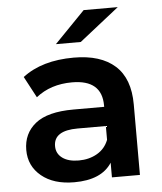

<svg xmlns="http://www.w3.org/2000/svg" viewBox="-53 -793 716 847"><g transform="rotate(-5 304.5 -369.5)"><path d="M409 0V-65Q363 7 242 7Q151 7 97 -37.5Q43 -82 43 -153Q43 -226 97 -269.5Q151 -313 266 -313H402V-319Q402 -433 270 -433Q175 -433 110 -381L60 -475Q146 -541 287 -541Q406 -541 469.5 -484Q533 -427 533 -312V0ZM171 -159Q171 -126 197.5 -106.5Q224 -87 270 -87Q316 -87 351.5 -107.5Q387 -128 402 -167V-228H277Q171 -228 171 -159ZM214 -607 349 -746H500L324 -607Z"/></g></svg>

Font: Belfius21
Style: Bold
Weight: 700
Designer: Montserrat's base design by Julieta Ulanovsky, modified by Coast SPRL for Belfius Bank NV.
Foundry: Montserrat's base design by Julieta Ulanovsky, modified by Coast SPRL for Belfius Bank NV.
Version: Version 2.000;FEAKit 1.0